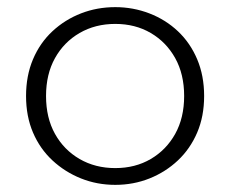

<svg xmlns="http://www.w3.org/2000/svg" viewBox="-20 -503 645 538"><path d="M303 15Q252 15 207 -3Q162 -21 127 -53.5Q92 -86 72.5 -131.5Q53 -177 53 -234Q53 -291 72.5 -337Q92 -383 127 -415.5Q162 -448 207 -465.5Q252 -483 303 -483Q353 -483 398.5 -465.5Q444 -448 478.5 -415.5Q513 -383 532.5 -337Q552 -291 552 -234Q552 -177 532.5 -131.5Q513 -86 478.5 -53.5Q444 -21 399 -3Q354 15 303 15ZM303 -32Q359 -32 402.5 -57.5Q446 -83 471 -128Q496 -173 496 -234Q496 -295 471 -340Q446 -385 402.5 -410.5Q359 -436 303 -436Q247 -436 203 -410.5Q159 -385 134 -340Q109 -295 109 -234Q109 -173 134 -128Q159 -83 203 -57.5Q247 -32 303 -32Z"/></svg>

Font: BioRhyme Light
Style: Regular
Weight: 300
Designer: Aoife Mooney
Foundry: Aoife Mooney Type
Version: Version 1.600;gftools[0.9.33]